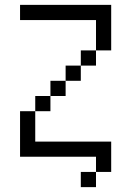

<svg xmlns="http://www.w3.org/2000/svg" viewBox="-20 -645 540 790"><path d="M375 62.5H312.5V125H375ZM375 62.5H437.5Q437.5 62.5 437.5 -62.5H125Q125 -62.5 125 -187.5H62.5V0H375ZM125 -187.5H187.5V-250H125ZM187.5 -250H250V-312.5H187.5ZM250 -312.5H312.5V-375H250ZM312.5 -375H375V-437.5H312.5ZM375 -437.5H437.5V-625H62.5V-562.5H375Q375 -562.5 375 -437.5Z"/></svg>

Font: UnifontExMono
Style: Regular
Weight: 500
Version: Version 15.0.06